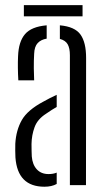

<svg xmlns="http://www.w3.org/2000/svg" viewBox="-20 -702 402 728"><path d="M49.5 -397.5Q48 -422 47.8 -445.2Q47.5 -468.5 48.5 -489Q50.5 -544 74.8 -572.5Q99 -601 157 -606V-555.5Q135.5 -552 123 -538.8Q110.5 -525.5 109.5 -498Q108 -472.5 108.2 -443.2Q108.5 -414 109.5 -397.5ZM245 0V-492.5Q245 -519.5 236.5 -534.2Q228 -549 207 -554.5V-606Q263.5 -601 285 -571.2Q306.5 -541.5 306.5 -482L306 0ZM38.5 -105Q38 -118.5 37.8 -130.5Q37.5 -142.5 38 -157Q41 -208.5 62.8 -246.8Q84.5 -285 145 -317Q156 -323 168.8 -329.8Q181.5 -336.5 195 -342.5V-296.5Q186 -291.5 176.2 -285.2Q166.5 -279 155 -271Q122 -250 111 -219.5Q100 -189 99.5 -156Q99.5 -142 99.8 -130.2Q100 -118.5 100.5 -109Q103 -78 119.5 -60Q136 -42 164 -42Q182 -42 195 -47.5V-4.5Q176 6 148.5 6Q46.5 6 38.5 -105ZM70.5 -682.5H293V-640H70.5Z"/></svg>

Font: Big Shoulders Stencil Text Light
Style: Regular
Weight: 300
Designer: Patric King
Foundry: XO Type Co
Version: Version 1.000